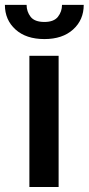

<svg xmlns="http://www.w3.org/2000/svg" viewBox="-48 -753 357 773"><path d="M188 -528.3V0H70.3V-528.3ZM201.7 -733.4H289.1Q289.1 -672.9 246.3 -634.3Q203.6 -595.7 130.9 -595.7Q57.1 -595.7 14.4 -634.3Q-28.3 -672.9 -28.3 -733.4H59.1Q59.1 -706.5 75.2 -685.5Q91.3 -664.6 130.9 -664.6Q168.9 -664.6 185.3 -685.5Q201.7 -706.5 201.7 -733.4Z"/></svg>

Font: Vazirmatn FD Medium
Style: Regular
Weight: 500
Designer: Saber Rastikerdar
Foundry: Saber Rastikerdar
Version: Version 33.003